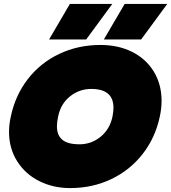

<svg xmlns="http://www.w3.org/2000/svg" viewBox="-20 -943 872 978"><path d="M336 -923H552L419 -742H230ZM615 -923H832L699 -742H509ZM26 -272Q26 -309 35 -349Q58 -458 122 -540.5Q186 -623 282 -668.5Q378 -714 492 -714Q582 -714 652.5 -679Q723 -644 763 -579Q803 -514 803 -429Q803 -391 794 -349Q771 -241 706.5 -158.5Q642 -76 546.5 -30.5Q451 15 337 15Q251 15 180 -20.5Q109 -56 67.5 -121.5Q26 -187 26 -272ZM553 -349Q558 -376 558 -394Q558 -490 445 -490Q384 -490 336.5 -452Q289 -414 276 -349Q270 -322 270 -299Q270 -254 297.5 -231Q325 -208 385 -208Q445 -208 492 -246Q539 -284 553 -349Z"/></svg>

Font: Prompt Black
Style: Italic
Weight: 900
Italic angle: -12°
Designer: Katatrad Team
Foundry: CadsonDemak
Version: Version 1.001